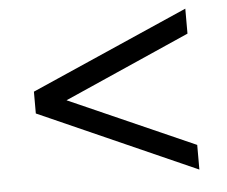

<svg xmlns="http://www.w3.org/2000/svg" viewBox="-43 -552 715 605"><g transform="rotate(-5 315.0 -249.5)"><path d="M66 -285 564 -504V-425L166 -249L564 -73V5L66 -216Z"/></g></svg>

Font: Rosario Medium
Style: Regular
Weight: 500
Version: Version 1.201